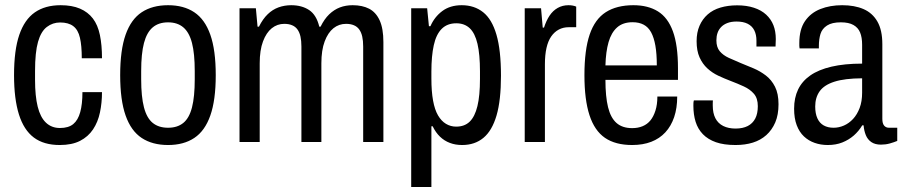

<svg xmlns="http://www.w3.org/2000/svg" viewBox="-20 -559 3556 756"><path d="M215.4 12Q152.4 12 113.2 -17.5Q73.9 -47 54.6 -108.2Q35.3 -169.5 35.3 -263Q35.3 -361.5 55.9 -421.7Q76.5 -482 117.2 -510.3Q157.9 -538.5 218.7 -538.5Q263.4 -538.5 294.8 -525.1Q326.3 -511.6 345.8 -486.1Q365.2 -460.6 373.4 -421Q381.6 -381.5 381.6 -329.7H302Q302 -379.1 294.8 -410.2Q287.7 -441.4 268.7 -455.9Q249.8 -470.5 216.8 -470.5Q187.6 -470.5 164.5 -452.9Q141.4 -435.4 129.7 -394.2Q118 -353 118 -279.6V-244Q118 -181.1 128.4 -139.1Q138.8 -97.1 160.9 -76.1Q183.1 -55 215.9 -55Q249.8 -55 268.5 -70.5Q287.2 -85.9 295.9 -117.5Q304.6 -149.1 304.6 -196.3H381.6Q381.6 -154.3 373.6 -116.4Q365.7 -78.6 346.5 -49.7Q327.2 -20.8 295.3 -4.4Q263.4 12 215.4 12Z M641.8 12Q579.9 12 537.9 -15.8Q495.9 -43.5 474.6 -104.1Q453.2 -164.6 453.2 -263Q453.2 -361.9 474.6 -422.4Q495.9 -482.9 537.9 -510.7Q579.9 -538.5 641.8 -538.5Q703.3 -538.5 745 -510.7Q786.8 -482.9 808.1 -422.4Q829.5 -361.9 829.5 -263Q829.5 -164.6 808.1 -104.1Q786.8 -43.5 745 -15.8Q703.3 12 641.8 12ZM641.8 -56Q678.4 -56 701.8 -75Q725.2 -94 736 -136.2Q746.8 -178.3 746.8 -246.9V-279.1Q746.8 -347.7 736 -389.6Q725.2 -431.5 701.8 -451.3Q678.4 -471 641.8 -471Q604.8 -471 581.4 -451.3Q557.9 -431.5 546.9 -389.6Q535.9 -347.7 535.9 -279.1V-246.9Q535.9 -178.3 546.9 -136.2Q557.9 -94 581.4 -75Q604.8 -56 641.8 -56Z M923.1 0V-526.5H987.5L994.1 -453.9H999.6Q1014.9 -484.6 1034.1 -503Q1053.2 -521.5 1076.7 -530Q1100.2 -538.5 1126.7 -538.5Q1168.7 -538.5 1197.4 -519.3Q1226.1 -500.1 1237.2 -453.9H1242.2Q1257.1 -484.2 1276.2 -502.6Q1295.4 -521 1318.4 -529.8Q1341.4 -538.5 1368.5 -538.5Q1406.6 -538.5 1433.4 -524.7Q1460.2 -510.8 1474.9 -478.8Q1489.6 -446.7 1489.6 -393.2V0H1410V-375.8Q1410 -398.5 1406.3 -415Q1402.6 -431.5 1394.5 -442.9Q1386.4 -454.2 1373.4 -459.6Q1360.3 -465.1 1342.6 -465.1Q1314.5 -465.1 1292.9 -447.8Q1271.3 -430.5 1258.4 -396Q1245.4 -361.5 1245.4 -309.8V0H1166.8V-375.8Q1166.8 -398.5 1163.1 -415Q1159.4 -431.5 1151.3 -442.9Q1143.2 -454.2 1130.1 -459.6Q1117.1 -465.1 1099.3 -465.1Q1071.7 -465.1 1050.1 -447.8Q1028.5 -430.5 1015.6 -396Q1002.6 -361.5 1002.6 -309.8V0Z M1599.1 177.3V-526.5H1661.9L1668.9 -455.9H1674.9Q1690.5 -492.2 1721.4 -515.4Q1752.4 -538.5 1797.9 -538.5Q1847.6 -538.5 1882.3 -510.9Q1917.1 -483.3 1934.8 -422.3Q1952.6 -361.3 1952.6 -261Q1952.6 -164.1 1935.1 -104.3Q1917.6 -44.5 1883.6 -16.3Q1849.6 12 1799.7 12Q1773 12 1751.3 3.7Q1729.5 -4.5 1712.5 -20.8Q1695.6 -37 1683.6 -61.8H1678.6V177.3ZM1776.2 -60.4Q1809.3 -60.4 1829.5 -80.1Q1849.8 -99.9 1859.8 -141Q1869.9 -182.1 1869.9 -248.6V-278.1Q1869.9 -344.5 1860.1 -386.4Q1850.3 -428.3 1829.6 -447.8Q1808.9 -467.3 1776.6 -467.3Q1741.1 -467.3 1719.2 -445.4Q1697.3 -423.5 1688 -380.9Q1678.6 -338.3 1678.6 -277.2V-250.1Q1678.6 -199 1685.2 -162.9Q1691.8 -126.7 1704.8 -104.5Q1717.8 -82.3 1736 -71.4Q1754.3 -60.4 1776.2 -60.4Z M2046.1 0V-526.5H2110.4L2117 -450.2H2122Q2131 -478.1 2144 -497.5Q2157 -517 2176 -527.8Q2194.9 -538.5 2218.4 -538.5Q2227.5 -538.5 2235.3 -537Q2243.2 -535.5 2248.8 -532.9V-451.8H2218.7Q2197.7 -451.8 2180.3 -442.6Q2162.9 -433.4 2150.4 -415.5Q2138 -397.6 2131.8 -370.2Q2125.6 -342.8 2125.6 -305.9V0Z M2469.1 12Q2403.3 12 2362.1 -16.2Q2320.9 -44.5 2301.1 -105.5Q2281.2 -166.5 2281.2 -263Q2281.2 -362.5 2301.8 -423Q2322.4 -483.5 2365.3 -511Q2408.2 -538.5 2474 -538.5Q2531.4 -538.5 2570.6 -514.2Q2609.8 -489.9 2629.6 -435.5Q2649.5 -381.1 2649.5 -290V-244.4H2363.9Q2363.9 -178.9 2374.2 -136.9Q2384.5 -95 2407.6 -74.7Q2430.7 -54.5 2469.2 -54.5Q2492.2 -54.5 2510.4 -62.1Q2528.6 -69.7 2540.9 -84.7Q2553.2 -99.8 2560.8 -123.5Q2568.4 -147.2 2568.4 -178.9H2646.5Q2646.5 -133.5 2634.5 -97.9Q2622.4 -62.3 2599.7 -37.8Q2577.1 -13.4 2544.4 -0.7Q2511.7 12 2469.1 12ZM2363.9 -301.6H2566.2Q2566.2 -347 2560.6 -379Q2555 -411 2543.8 -431.7Q2532.5 -452.4 2514.3 -461.9Q2496.2 -471.5 2471.1 -471.5Q2432.8 -471.5 2409.9 -451.1Q2387 -430.8 2376.2 -393.1Q2365.4 -355.5 2363.9 -301.6Z M2876.2 12Q2830.4 12 2798.9 1Q2767.5 -10.1 2747.6 -30.6Q2727.8 -51.2 2719 -79.4Q2710.2 -107.7 2710.2 -142.6Q2710.2 -148.1 2710.4 -153.6Q2710.7 -159.2 2712.2 -163.7H2787Q2786.5 -158.7 2786.5 -153.7Q2786.5 -148.8 2786.5 -143.3Q2786.5 -113.4 2796.9 -93.3Q2807.3 -73.1 2827.8 -62.9Q2848.2 -52.8 2876.2 -52.8Q2904.7 -52.8 2924.2 -62.8Q2943.6 -72.8 2953.8 -92.2Q2963.9 -111.6 2963.9 -141Q2963.9 -172.1 2948.5 -189.8Q2933.1 -207.6 2908.7 -218.7Q2884.3 -229.9 2856.9 -240.3Q2831.9 -249.8 2808.1 -261Q2784.3 -272.2 2765.2 -289.8Q2746.1 -307.3 2734.5 -333.2Q2722.9 -359 2722.9 -396.7Q2722.9 -431.1 2734.3 -457.4Q2745.7 -483.8 2766.4 -502.1Q2787.2 -520.5 2816.9 -529.2Q2846.6 -538 2882.7 -538Q2919.7 -538 2948.6 -528.5Q2977.5 -519.1 2996.7 -501.4Q3015.9 -483.6 3025.3 -459.8Q3034.7 -436 3034.7 -404.9Q3034.7 -398.8 3034.2 -390.3Q3033.7 -381.8 3033.7 -375.8H2958.5V-399Q2958.5 -422.6 2950 -439.6Q2941.5 -456.5 2924 -465.4Q2906.5 -474.2 2880.1 -474.2Q2859 -474.2 2844 -468.3Q2828.9 -462.5 2819.3 -452.4Q2809.7 -442.3 2805.3 -429.3Q2800.8 -416.4 2800.8 -400.1Q2800.8 -373.1 2814 -357.3Q2827.2 -341.5 2849.3 -331.3Q2871.5 -321.2 2896.4 -310.8Q2921.5 -300.8 2947.3 -289.8Q2973.2 -278.8 2995.5 -261.8Q3017.8 -244.8 3031.6 -217.5Q3045.4 -190.3 3045.4 -148.6Q3045.4 -106.9 3032.6 -77Q3019.7 -47.1 2997.3 -27Q2974.9 -7 2944.4 2.5Q2913.9 12 2876.2 12Z M3239.4 12Q3211.5 12 3187.5 3.5Q3163.5 -4.9 3145.5 -21.9Q3127.4 -38.9 3117.1 -66Q3106.8 -93 3106.8 -131.2Q3106.8 -173.8 3122.5 -206.6Q3138.3 -239.4 3170.5 -261.9Q3202.7 -284.5 3253.8 -296.5Q3304.9 -308.5 3374.6 -308.5V-382.8Q3374.6 -411.8 3366.7 -431Q3358.8 -450.2 3340.4 -460.6Q3322.1 -471.1 3290.7 -471.1Q3255.8 -471.1 3236.4 -458.5Q3217 -446 3210.6 -425.2Q3204.3 -404.4 3204.3 -377.9V-368.4H3128.3Q3127.3 -373.4 3127.3 -378.1Q3127.3 -382.8 3127.3 -389.3Q3127.3 -443.1 3149.6 -475.7Q3171.9 -508.3 3210.1 -523.4Q3248.2 -538.5 3296.1 -538.5Q3345 -538.5 3380.2 -523.2Q3415.5 -507.8 3434.8 -474.1Q3454.2 -440.4 3454.2 -384.9V-90.9Q3454.2 -73 3461.2 -64.5Q3468.3 -56 3480.4 -56H3512.9V-4.1Q3499.4 1.5 3483.2 6Q3467 10.5 3448.6 10.5Q3425.6 10.5 3410.8 0.4Q3396.1 -9.8 3389.1 -27.1Q3382.1 -44.5 3380.4 -65.4H3375Q3361.5 -42.7 3341.9 -25.5Q3322.3 -8.4 3296.9 1.8Q3271.5 12 3239.4 12ZM3262.2 -56Q3283.1 -56 3303 -64.7Q3322.9 -73.4 3339 -90.7Q3355.1 -108.1 3364.9 -134Q3374.6 -159.9 3374.6 -193.9V-250.7Q3306 -250.3 3265.7 -237.4Q3225.4 -224.6 3207.6 -199.9Q3189.9 -175.2 3189.9 -139.7Q3189.9 -111.8 3198.5 -93Q3207 -74.3 3223.2 -65.2Q3239.5 -56 3262.2 -56Z"/></svg>

Font: Archivo SemiBold Condensed
Style: Regular
Weight: 600
Width: 3
Version: Version 2.001